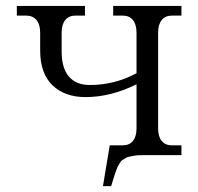

<svg xmlns="http://www.w3.org/2000/svg" viewBox="-20 -526 672 651"><path d="M270 -196.8Q199.7 -196.8 158 -236.8Q116.2 -276.9 116.2 -355V-415Q116.2 -442.9 103.8 -458Q91.3 -473.1 68.8 -473.1H37.1V-505.9H268.1V-473.1H235.8Q213.4 -473.1 201.2 -458Q189 -442.9 189 -415V-352.1Q189 -295.4 213.4 -266.6Q237.8 -237.8 284.2 -237.8Q369.1 -237.8 442.9 -277.8V-415Q442.9 -442.9 430.7 -458Q418.5 -473.1 396 -473.1H363.8V-505.9H595.2V-473.1H563Q540.5 -473.1 528.3 -458Q516.1 -442.9 516.1 -415V-90.8Q516.1 -63 528.3 -48.1Q540.5 -33.2 563 -33.2H595.2V0H476.1Q462.9 0 452.6 0.2Q442.4 0.5 433.1 2.4Q423.8 4.4 417.5 5.4Q411.1 6.3 404.8 10.5Q398.4 14.6 394.8 16.8Q391.1 19 386.7 26.1Q382.3 33.2 380.1 37.1Q377.9 41 374 51.8Q370.1 62.5 368.2 68.4Q366.2 74.2 361.8 88.9L356.9 105H329.1L352.1 -33.2H363.8H396Q418.5 -33.2 430.7 -48.1Q442.9 -63 442.9 -90.8V-240.2Q355.5 -196.8 270 -196.8Z"/></svg>

Font: LT Superior Serif
Style: Regular
Weight: 400
Designer: Daniel Lyons
Foundry: LyonsType
Version: Version 2.120;FEAKit 1.0